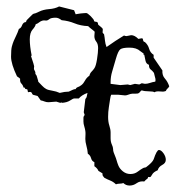

<svg xmlns="http://www.w3.org/2000/svg" viewBox="-20 -572 568 601"><path d="M241.2 -203.1Q241.2 -208 245.1 -211.9L242.2 -220.7L247.1 -261.7L251 -267.6L253.9 -281.2Q235.4 -274.4 226.6 -263.7H211.9Q209 -263.7 199.2 -257.3Q189.5 -251 172.9 -250Q172.9 -252 170.9 -252Q170.9 -250 168.9 -250L156.2 -253.9L131.8 -252Q125 -252 119.1 -254.4Q113.3 -256.8 107.4 -257.8L97.7 -271.5L83 -275.4Q81.1 -277.3 79.6 -280.8Q78.1 -284.2 74.2 -284.2Q70.3 -284.2 68.4 -283.2Q66.4 -285.2 66.4 -289.1Q66.4 -293 62 -293Q57.6 -293 58.6 -295.4Q59.6 -297.9 54.7 -297.9H53.7Q51.8 -305.7 46.9 -310.5Q42 -315.4 43 -325.2Q41 -328.1 38.1 -329.6Q35.2 -331.1 33.2 -333Q14.6 -372.1 14.6 -394.5Q14.6 -417 17.1 -426.3Q19.5 -435.5 22.9 -443.8Q26.4 -452.1 30.8 -460.9Q35.2 -469.7 39.1 -481.4Q45.9 -484.4 48.3 -491.2Q50.8 -498 54.2 -500.5Q57.6 -502.9 58.6 -502.4Q59.6 -502 61 -503.4Q62.5 -504.9 62.5 -506.3Q62.5 -507.8 64.5 -509.8L72.3 -517.6Q83 -529.3 86.4 -529.3Q89.8 -529.3 102.5 -535.6Q115.2 -542 133.8 -543.5Q152.3 -544.9 165 -551.8L211.9 -540L216.8 -527.3Q217.8 -527.3 222.2 -528.3Q226.6 -529.3 231.9 -529.8Q237.3 -530.3 242.7 -530.8Q248 -531.2 250 -531.2Q253.9 -531.2 264.2 -521Q274.4 -510.7 274.4 -506.8V-505.9Q276.4 -503.9 279.8 -503.9Q283.2 -503.9 285.2 -502Q287.1 -500 286.6 -498Q286.1 -496.1 288.6 -493.7Q291 -491.2 296.4 -487.3Q301.8 -483.4 301.8 -479.5Q301.8 -475.6 301.3 -473.1Q300.8 -470.7 301.8 -468.8L305.7 -464.8Q307.6 -455.1 308.6 -444.8Q309.6 -434.6 313.5 -424.8Q340.8 -444.3 368.2 -460.9Q372.1 -459 376 -459L390.6 -461.9Q401.4 -461.9 413.1 -450.2L422.9 -452.1H425.8Q427.7 -449.2 428.2 -445.3Q428.7 -441.4 433.6 -440.4Q443.4 -431.6 446.8 -419.4Q450.2 -407.2 460.9 -400.4V-391.6L488.3 -351.6Q487.3 -335.9 496.1 -326.2Q504.9 -316.4 509.8 -301.8Q507.8 -297.9 504.4 -294.9Q501 -292 499 -287.1Q493.2 -285.2 490.2 -285.2L474.6 -286.1Q467.8 -286.1 463.9 -283.2Q459 -286.1 445.8 -286.1Q432.6 -286.1 423.8 -289.1Q420.9 -288.1 419.4 -285.6Q418 -283.2 414.6 -280.8Q411.1 -278.3 402.3 -278.8Q393.6 -279.3 388.2 -277.8Q382.8 -276.4 379.4 -274.9Q376 -273.4 371.1 -273.4L350.6 -275.4H328.1Q326.2 -272.5 324.7 -262.2Q323.2 -252 320.8 -236.8Q318.4 -221.7 318.4 -206.1Q318.4 -190.4 322.3 -178.7Q326.2 -167 326.2 -157.2V-139.6Q326.2 -127.9 330.1 -119.6Q334 -111.3 334 -105.5Q334 -99.6 335.9 -94.7L342.8 -77.1Q344.7 -72.3 345.7 -67.9Q346.7 -63.5 350.6 -53.7Q354.5 -43.9 364.7 -35.6Q375 -27.3 388.2 -27.3Q401.4 -27.3 411.1 -34.7Q420.9 -42 426.3 -44.9Q431.6 -47.9 432.6 -47.4Q433.6 -46.9 437.5 -48.8Q457 -63.5 460.9 -73.2Q470.7 -102.5 477.5 -102.5Q484.4 -102.5 491.7 -92.3Q499 -82 499 -71.8Q499 -61.5 487.8 -55.7Q476.6 -49.8 473.6 -39.1Q460 -33.2 456.1 -25.4Q452.1 -17.6 449.2 -17.6Q446.3 -17.6 444.8 -18.1Q443.4 -18.6 442.4 -13.7Q434.6 -7.8 431.6 -3.9Q418 -5.9 407.7 1.5Q397.5 8.8 385.7 8.8Q374 8.8 366.2 1Q360.4 2.9 354.5 2.9Q348.6 2.9 342.8 4.9Q335 -2.9 325.2 -6.8Q315.4 -10.7 306.6 -15.6Q304.7 -18.6 302.7 -20.5Q300.8 -22.5 300.8 -26.4V-29.3L288.1 -37.1Q285.2 -44.9 275.4 -51.8V-64.5Q267.6 -67.4 265.1 -76.7Q262.7 -85.9 254.9 -90.8Q253.9 -103.5 250.5 -115.7Q247.1 -127.9 247.1 -137.2Q247.1 -146.5 247.6 -150.9Q248 -155.3 247.1 -162.1Q246.1 -168.9 243.7 -176.8Q241.2 -184.6 241.2 -191.4ZM195.3 -285.2Q210.9 -293 214.8 -293H216.8Q218.8 -297.9 223.6 -299.3Q228.5 -300.8 234.9 -305.7Q241.2 -310.5 246.1 -319.8Q251 -329.1 259.8 -335Q261.7 -342.8 266.6 -347.7Q271.5 -352.5 275.4 -358.4Q280.3 -365.2 283.7 -386.7Q287.1 -408.2 287.1 -421.4Q287.1 -434.6 281.2 -441.9Q275.4 -449.2 275.4 -459L276.4 -472.7Q271.5 -477.5 266.1 -481.4Q260.7 -485.4 255.9 -490.2Q232.4 -491.2 213.4 -499Q194.3 -506.8 172.9 -508.8Q163.1 -516.6 154.3 -516.6Q139.6 -516.6 133.8 -511.7Q127.9 -506.8 122.6 -507.8Q117.2 -508.8 112.3 -507.3Q107.4 -505.9 102.5 -502Q97.7 -498 91.8 -496.1Q90.8 -489.3 82 -479.5Q73.2 -469.7 73.2 -448.7Q73.2 -427.7 79.1 -398.4L77.1 -396.5Q86.9 -367.2 86.9 -364.7Q86.9 -362.3 86.4 -359.4Q85.9 -356.4 86.9 -354Q87.9 -351.6 89.4 -349.1Q90.8 -346.7 90.8 -343.8V-340.8L94.7 -335L99.6 -318.4V-316.4Q105.5 -310.5 111.8 -303.7Q118.2 -296.9 124.5 -293.5Q130.9 -290 143.6 -288.1Q156.2 -286.1 167 -281.2Q182.6 -285.2 195.3 -285.2ZM423.8 -311.5 433.6 -309.6Q441.4 -309.6 449.7 -312.5Q458 -315.4 465.8 -316.4Q466.8 -317.4 466.8 -321.8Q466.8 -326.2 464.8 -332Q462.9 -337.9 461.9 -343.8Q457 -350.6 451.7 -354.5Q446.3 -358.4 446.3 -368.2V-369.1Q437.5 -372.1 435.5 -381.8Q433.6 -391.6 431.6 -400.4Q427.7 -400.4 429.7 -404.3Q422.9 -409.2 418.9 -412.1Q407.2 -422.9 385.3 -422.9Q363.3 -422.9 356.4 -417.5Q349.6 -412.1 342.8 -388.2Q335.9 -364.3 331.1 -348.1Q326.2 -332 326.2 -315.4V-309.6L356.4 -305.7L379.9 -307.6L387.7 -305.7L402.3 -309.6L416 -307.6Z"/></svg>

Font: Mountains of Christmas
Style: Regular
Weight: 400
Designer: Crystal Kluge
Foundry: Font Diner, Inc DBA Tart Workshop
Version: Version 1.002